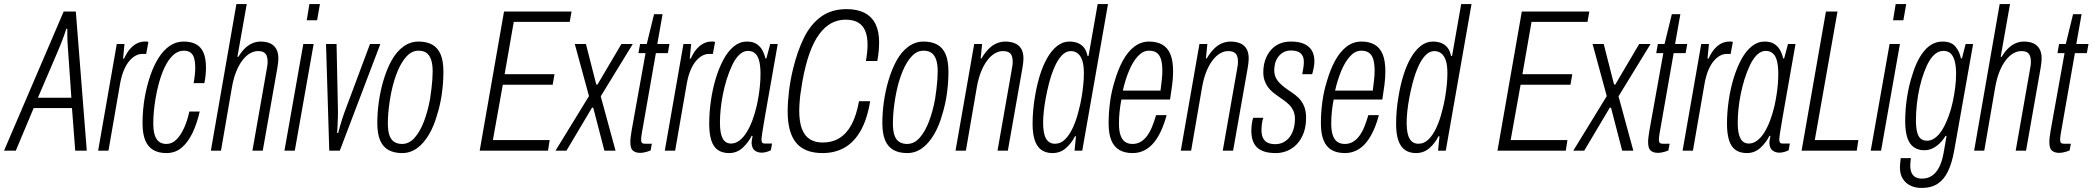

<svg xmlns="http://www.w3.org/2000/svg" viewBox="-64 -743 10321 947"><path d="M-44 0 250 -686H310L364 0H307L291 -210H102L14 0ZM123 -261H288L272 -492Q271 -504 270 -518.5Q269 -533 268.5 -547.5Q268 -562 268 -576Q268 -590 268 -601H263Q259 -587 252 -568Q245 -549 237 -528.5Q229 -508 222 -492Z M420 0 512 -526H550L543 -454H548Q562 -485 579 -503.5Q596 -522 614 -530Q632 -538 649 -538Q654 -538 658.5 -538Q663 -538 668 -536L657 -477H637Q621 -477 605 -468.5Q589 -460 574 -442.5Q559 -425 547.5 -398Q536 -371 529 -334L471 0Z M756 12Q719 12 692.5 -3Q666 -18 652.5 -50.5Q639 -83 639 -135Q639 -169 642 -202.5Q645 -236 651 -269Q661 -322 677.5 -370.5Q694 -419 717.5 -456.5Q741 -494 772 -516Q803 -538 842 -538Q879 -538 903.5 -524.5Q928 -511 940 -482.5Q952 -454 952 -408Q952 -394 950 -372.5Q948 -351 944 -333H891Q894 -348 896.5 -370Q899 -392 899 -407Q899 -437 893.5 -456Q888 -475 875.5 -484Q863 -493 842 -493Q814 -493 790.5 -471.5Q767 -450 749 -413Q731 -376 718 -326Q709 -292 703.5 -259Q698 -226 695 -195Q692 -164 692 -135Q692 -100 699 -77.5Q706 -55 720.5 -44Q735 -33 757 -33Q784 -33 805.5 -54Q827 -75 843.5 -111Q860 -147 870 -193H921Q908 -135 886 -88.5Q864 -42 832.5 -15Q801 12 756 12Z M976 0 1102 -723H1153L1107 -463H1112Q1128 -490 1146 -506.5Q1164 -523 1183 -530.5Q1202 -538 1221 -538Q1248 -538 1267.5 -529.5Q1287 -521 1298 -502.5Q1309 -484 1309 -454Q1309 -444 1307.5 -432.5Q1306 -421 1304 -408L1232 0H1181L1251 -398Q1253 -409 1254.5 -419Q1256 -429 1256 -439Q1256 -456 1251.5 -467.5Q1247 -479 1237 -485Q1227 -491 1208 -491Q1189 -491 1169.5 -480Q1150 -469 1132.5 -446.5Q1115 -424 1101.5 -391Q1088 -358 1080 -313L1026 0Z M1449 -643 1462 -723H1514L1500 -643ZM1339 0 1432 -526H1483L1390 0Z M1560 0 1544 -526H1596L1603 -189Q1603 -182 1602.5 -164.5Q1602 -147 1601 -126Q1600 -105 1599 -87H1604Q1607 -100 1612.5 -119Q1618 -138 1624 -157Q1630 -176 1635 -189L1761 -526H1812L1612 0Z M1919 12Q1880 12 1852.5 -3Q1825 -18 1811 -50.5Q1797 -83 1797 -136Q1797 -188 1804.5 -241Q1812 -294 1826 -342Q1843 -401 1867.5 -445Q1892 -489 1926 -513.5Q1960 -538 2000 -538Q2040 -538 2067.5 -523Q2095 -508 2109 -475.5Q2123 -443 2123 -389Q2123 -336 2115.5 -282Q2108 -228 2093 -180Q2077 -122 2051.5 -79Q2026 -36 1993 -12Q1960 12 1919 12ZM1919 -33Q1954 -33 1981 -63.5Q2008 -94 2027 -144Q2046 -194 2057 -254Q2061 -281 2064 -305Q2067 -329 2068.5 -350.5Q2070 -372 2070 -391Q2070 -427 2062 -449.5Q2054 -472 2039 -482.5Q2024 -493 2000 -493Q1968 -493 1942.5 -466Q1917 -439 1898 -394Q1879 -349 1867 -293Q1861 -264 1857 -236Q1853 -208 1851 -182.5Q1849 -157 1849 -134Q1849 -99 1856.5 -76.5Q1864 -54 1880 -43.5Q1896 -33 1919 -33Z M2302 0 2422 -686H2755L2746 -635H2470L2425 -377H2671L2662 -325H2416L2367 -52H2647L2639 0Z M2676 0 2841 -269 2771 -526H2826L2877 -326H2883L3001 -526H3057L2899 -268L2972 0H2917L2862 -212H2856L2730 0Z M3095 11Q3076 11 3064.5 4.5Q3053 -2 3049 -13.5Q3045 -25 3045 -42Q3045 -55 3047 -70Q3049 -85 3052 -103L3120 -481H3085L3093 -526H3126L3162 -673H3204L3178 -526H3238L3230 -481H3171L3102 -88Q3101 -82 3099.5 -71Q3098 -60 3098 -56Q3098 -44 3102 -39Q3106 -34 3117 -34H3151L3145 -1Q3138 2 3128.5 5Q3119 8 3110 9.5Q3101 11 3095 11Z M3215 0 3307 -526H3345L3338 -454H3343Q3357 -485 3374 -503.5Q3391 -522 3409 -530Q3427 -538 3444 -538Q3449 -538 3453.5 -538Q3458 -538 3463 -536L3452 -477H3432Q3416 -477 3400 -468.5Q3384 -460 3369 -442.5Q3354 -425 3342.5 -398Q3331 -371 3324 -334L3266 0Z M3532 12Q3499 12 3477 -3Q3455 -18 3444.5 -50.5Q3434 -83 3434 -133Q3434 -188 3442.5 -247Q3451 -306 3467 -358Q3483 -410 3505 -450.5Q3527 -491 3556 -514.5Q3585 -538 3620 -538Q3649 -538 3667 -526.5Q3685 -515 3695.5 -496.5Q3706 -478 3711 -455H3716L3735 -526H3772L3751 -407Q3747 -382 3739.5 -341Q3732 -300 3724 -254Q3716 -208 3708.5 -165.5Q3701 -123 3696.5 -93.5Q3692 -64 3692 -56Q3692 -45 3695 -40Q3698 -35 3711 -35H3744L3738 -2Q3729 3 3716.5 6.5Q3704 10 3693 10Q3674 10 3659.5 0Q3645 -10 3643 -37Q3643 -44 3644.5 -53Q3646 -62 3648 -72L3644 -74Q3628 -41 3599.5 -14.5Q3571 12 3532 12ZM3542 -35Q3563 -35 3582.5 -49.5Q3602 -64 3618 -89.5Q3634 -115 3647 -149.5Q3660 -184 3669 -224Q3675 -252 3679 -278.5Q3683 -305 3685 -330Q3687 -355 3687 -378Q3687 -415 3681 -440.5Q3675 -466 3661 -479Q3647 -492 3625 -492Q3603 -492 3583.5 -474Q3564 -456 3548.5 -424Q3533 -392 3520 -351Q3509 -315 3501.5 -277.5Q3494 -240 3490.5 -204.5Q3487 -169 3487 -137Q3487 -85 3500.5 -60Q3514 -35 3542 -35Z M3993 12Q3905 12 3863 -38.5Q3821 -89 3821 -193Q3821 -238 3827.5 -293Q3834 -348 3848 -405Q3869 -491 3901.5 -557Q3934 -623 3985.5 -660.5Q4037 -698 4112 -698Q4165 -698 4201 -679Q4237 -660 4254.5 -624Q4272 -588 4272 -535Q4272 -514 4270 -491.5Q4268 -469 4263 -442H4207Q4211 -465 4213 -485Q4215 -505 4215 -523Q4215 -564 4203.5 -591Q4192 -618 4168.5 -632Q4145 -646 4106 -646Q4069 -646 4037 -629Q4005 -612 3977.5 -575.5Q3950 -539 3929 -480.5Q3908 -422 3893 -338Q3890 -316 3886.5 -295.5Q3883 -275 3881.5 -258Q3880 -241 3879 -226Q3878 -211 3878 -198Q3878 -142 3891.5 -107Q3905 -72 3931 -56Q3957 -40 3993 -40Q4041 -40 4076.5 -62Q4112 -84 4136 -128.5Q4160 -173 4173 -244H4228Q4213 -154 4180.5 -97.5Q4148 -41 4101 -14.5Q4054 12 3993 12Z M4410 12Q4371 12 4343.5 -3Q4316 -18 4302 -50.5Q4288 -83 4288 -136Q4288 -188 4295.5 -241Q4303 -294 4317 -342Q4334 -401 4358.5 -445Q4383 -489 4417 -513.5Q4451 -538 4491 -538Q4531 -538 4558.5 -523Q4586 -508 4600 -475.5Q4614 -443 4614 -389Q4614 -336 4606.5 -282Q4599 -228 4584 -180Q4568 -122 4542.5 -79Q4517 -36 4484 -12Q4451 12 4410 12ZM4410 -33Q4445 -33 4472 -63.5Q4499 -94 4518 -144Q4537 -194 4548 -254Q4552 -281 4555 -305Q4558 -329 4559.5 -350.5Q4561 -372 4561 -391Q4561 -427 4553 -449.5Q4545 -472 4530 -482.5Q4515 -493 4491 -493Q4459 -493 4433.5 -466Q4408 -439 4389 -394Q4370 -349 4358 -293Q4352 -264 4348 -236Q4344 -208 4342 -182.5Q4340 -157 4340 -134Q4340 -99 4347.5 -76.5Q4355 -54 4371 -43.5Q4387 -33 4410 -33Z M4649 0 4741 -526H4780L4773 -455H4777Q4795 -485 4814 -503.5Q4833 -522 4853.5 -530Q4874 -538 4894 -538Q4921 -538 4941.5 -529.5Q4962 -521 4973 -502.5Q4984 -484 4984 -454Q4984 -444 4982.5 -432.5Q4981 -421 4979 -408L4907 0H4856L4926 -398Q4928 -409 4929.5 -419Q4931 -429 4931 -439Q4931 -456 4926.5 -467.5Q4922 -479 4911.5 -485Q4901 -491 4882 -491Q4863 -491 4843.5 -480Q4824 -469 4806.5 -446.5Q4789 -424 4775.5 -391Q4762 -358 4754 -313L4700 0Z M5127 12Q5096 12 5074 -2.5Q5052 -17 5040.5 -49Q5029 -81 5029 -132Q5029 -165 5032 -199.5Q5035 -234 5041 -268Q5050 -323 5065 -371.5Q5080 -420 5101.5 -457.5Q5123 -495 5150.5 -516.5Q5178 -538 5210 -538Q5234 -538 5252.5 -530.5Q5271 -523 5283 -507.5Q5295 -492 5300 -467H5305L5350 -723H5401L5274 0H5236L5243 -71H5238Q5222 -38 5194 -13Q5166 12 5127 12ZM5140 -34Q5167 -34 5189 -55.5Q5211 -77 5228 -114Q5245 -151 5256 -196Q5265 -229 5270.5 -261.5Q5276 -294 5279 -324.5Q5282 -355 5282 -382Q5282 -420 5274.5 -443.5Q5267 -467 5252.5 -479Q5238 -491 5217 -491Q5194 -491 5174 -470.5Q5154 -450 5138 -414Q5122 -378 5110 -332Q5101 -297 5094.5 -262.5Q5088 -228 5084.5 -196Q5081 -164 5081 -137Q5081 -84 5095.5 -59Q5110 -34 5140 -34Z M5522 12Q5484 12 5457.5 -3Q5431 -18 5417.5 -50.5Q5404 -83 5404 -135Q5404 -187 5411 -239.5Q5418 -292 5433 -340Q5450 -400 5474.5 -444.5Q5499 -489 5531.5 -513.5Q5564 -538 5604 -538Q5642 -538 5668.5 -523Q5695 -508 5708.5 -476Q5722 -444 5722 -391Q5722 -359 5717.5 -324.5Q5713 -290 5707 -252H5467Q5461 -221 5458 -191.5Q5455 -162 5455 -134Q5455 -99 5462.5 -76.5Q5470 -54 5485 -43.5Q5500 -33 5522 -33Q5544 -33 5562 -43.5Q5580 -54 5594 -73Q5608 -92 5618.5 -118Q5629 -144 5638 -175H5690Q5679 -134 5663.5 -99.5Q5648 -65 5627.5 -40Q5607 -15 5580.5 -1.5Q5554 12 5522 12ZM5474 -296H5660Q5663 -322 5666 -346.5Q5669 -371 5669 -393Q5669 -428 5662.5 -450Q5656 -472 5641.5 -482.5Q5627 -493 5603 -493Q5573 -493 5548 -465.5Q5523 -438 5504.5 -393.5Q5486 -349 5474 -296Z M5760 0 5852 -526H5891L5884 -455H5888Q5906 -485 5925 -503.5Q5944 -522 5964.5 -530Q5985 -538 6005 -538Q6032 -538 6052.5 -529.5Q6073 -521 6084 -502.5Q6095 -484 6095 -454Q6095 -444 6093.5 -432.5Q6092 -421 6090 -408L6018 0H5967L6037 -398Q6039 -409 6040.5 -419Q6042 -429 6042 -439Q6042 -456 6037.5 -467.5Q6033 -479 6022.5 -485Q6012 -491 5993 -491Q5974 -491 5954.5 -480Q5935 -469 5917.5 -446.5Q5900 -424 5886.5 -391Q5873 -358 5865 -313L5811 0Z M6229 12Q6195 12 6172 4.5Q6149 -3 6135 -17Q6121 -31 6114.5 -51.5Q6108 -72 6108 -97Q6108 -111 6110 -129Q6112 -147 6117 -162H6167Q6162 -149 6160 -131.5Q6158 -114 6158 -101Q6158 -79 6165 -63.5Q6172 -48 6187 -40Q6202 -32 6226 -32Q6249 -32 6267 -41.5Q6285 -51 6297.5 -68Q6310 -85 6316.5 -107.5Q6323 -130 6323 -156Q6323 -180 6315 -197Q6307 -214 6294 -227Q6281 -240 6266 -250Q6251 -260 6235 -272Q6222 -281 6210 -291.5Q6198 -302 6188.5 -315.5Q6179 -329 6173 -346.5Q6167 -364 6167 -387Q6167 -418 6176 -445.5Q6185 -473 6202.5 -494Q6220 -515 6245 -526.5Q6270 -538 6303 -538Q6333 -538 6354.5 -531.5Q6376 -525 6390.5 -512.5Q6405 -500 6412 -482Q6419 -464 6419 -440Q6419 -427 6416 -411Q6413 -395 6408 -377H6359Q6365 -409 6366 -420Q6367 -431 6367 -437Q6367 -458 6359 -470.5Q6351 -483 6337 -488.5Q6323 -494 6304 -494Q6281 -494 6265 -484.5Q6249 -475 6239 -460.5Q6229 -446 6225 -429.5Q6221 -413 6221 -398Q6221 -377 6228 -361.5Q6235 -346 6247 -334Q6259 -322 6272 -312Q6289 -299 6307.5 -287Q6326 -275 6342 -259Q6358 -243 6368 -219.5Q6378 -196 6378 -162Q6378 -120 6366 -87.5Q6354 -55 6333 -32.5Q6312 -10 6285 1Q6258 12 6229 12Z M6569 12Q6531 12 6504.5 -3Q6478 -18 6464.5 -50.5Q6451 -83 6451 -135Q6451 -187 6458 -239.5Q6465 -292 6480 -340Q6497 -400 6521.5 -444.5Q6546 -489 6578.5 -513.5Q6611 -538 6651 -538Q6689 -538 6715.5 -523Q6742 -508 6755.5 -476Q6769 -444 6769 -391Q6769 -359 6764.5 -324.5Q6760 -290 6754 -252H6514Q6508 -221 6505 -191.5Q6502 -162 6502 -134Q6502 -99 6509.5 -76.5Q6517 -54 6532 -43.5Q6547 -33 6569 -33Q6591 -33 6609 -43.5Q6627 -54 6641 -73Q6655 -92 6665.5 -118Q6676 -144 6685 -175H6737Q6726 -134 6710.5 -99.5Q6695 -65 6674.5 -40Q6654 -15 6627.5 -1.5Q6601 12 6569 12ZM6521 -296H6707Q6710 -322 6713 -346.5Q6716 -371 6716 -393Q6716 -428 6709.5 -450Q6703 -472 6688.5 -482.5Q6674 -493 6650 -493Q6620 -493 6595 -465.5Q6570 -438 6551.5 -393.5Q6533 -349 6521 -296Z M6920 12Q6889 12 6867 -2.5Q6845 -17 6833.5 -49Q6822 -81 6822 -132Q6822 -165 6825 -199.5Q6828 -234 6834 -268Q6843 -323 6858 -371.5Q6873 -420 6894.5 -457.5Q6916 -495 6943.5 -516.5Q6971 -538 7003 -538Q7027 -538 7045.5 -530.5Q7064 -523 7076 -507.5Q7088 -492 7093 -467H7098L7143 -723H7194L7067 0H7029L7036 -71H7031Q7015 -38 6987 -13Q6959 12 6920 12ZM6933 -34Q6960 -34 6982 -55.5Q7004 -77 7021 -114Q7038 -151 7049 -196Q7058 -229 7063.5 -261.5Q7069 -294 7072 -324.5Q7075 -355 7075 -382Q7075 -420 7067.5 -443.5Q7060 -467 7045.5 -479Q7031 -491 7010 -491Q6987 -491 6967 -470.5Q6947 -450 6931 -414Q6915 -378 6903 -332Q6894 -297 6887.5 -262.5Q6881 -228 6877.5 -196Q6874 -164 6874 -137Q6874 -84 6888.5 -59Q6903 -34 6933 -34Z M7322 0 7442 -686H7775L7766 -635H7490L7445 -377H7691L7682 -325H7436L7387 -52H7667L7659 0Z M7696 0 7861 -269 7791 -526H7846L7897 -326H7903L8021 -526H8077L7919 -268L7992 0H7937L7882 -212H7876L7750 0Z M8115 11Q8096 11 8084.5 4.5Q8073 -2 8069 -13.5Q8065 -25 8065 -42Q8065 -55 8067 -70Q8069 -85 8072 -103L8140 -481H8105L8113 -526H8146L8182 -673H8224L8198 -526H8258L8250 -481H8191L8122 -88Q8121 -82 8119.5 -71Q8118 -60 8118 -56Q8118 -44 8122 -39Q8126 -34 8137 -34H8171L8165 -1Q8158 2 8148.5 5Q8139 8 8130 9.5Q8121 11 8115 11Z M8235 0 8327 -526H8365L8358 -454H8363Q8377 -485 8394 -503.5Q8411 -522 8429 -530Q8447 -538 8464 -538Q8469 -538 8473.5 -538Q8478 -538 8483 -536L8472 -477H8452Q8436 -477 8420 -468.5Q8404 -460 8389 -442.5Q8374 -425 8362.5 -398Q8351 -371 8344 -334L8286 0Z M8552 12Q8519 12 8497 -3Q8475 -18 8464.5 -50.5Q8454 -83 8454 -133Q8454 -188 8462.5 -247Q8471 -306 8487 -358Q8503 -410 8525 -450.5Q8547 -491 8576 -514.5Q8605 -538 8640 -538Q8669 -538 8687 -526.5Q8705 -515 8715.5 -496.5Q8726 -478 8731 -455H8736L8755 -526H8792L8771 -407Q8767 -382 8759.5 -341Q8752 -300 8744 -254Q8736 -208 8728.5 -165.5Q8721 -123 8716.5 -93.5Q8712 -64 8712 -56Q8712 -45 8715 -40Q8718 -35 8731 -35H8764L8758 -2Q8749 3 8736.5 6.5Q8724 10 8713 10Q8694 10 8679.5 0Q8665 -10 8663 -37Q8663 -44 8664.5 -53Q8666 -62 8668 -72L8664 -74Q8648 -41 8619.5 -14.5Q8591 12 8552 12ZM8562 -35Q8583 -35 8602.5 -49.5Q8622 -64 8638 -89.5Q8654 -115 8667 -149.5Q8680 -184 8689 -224Q8695 -252 8699 -278.5Q8703 -305 8705 -330Q8707 -355 8707 -378Q8707 -415 8701 -440.5Q8695 -466 8681 -479Q8667 -492 8645 -492Q8623 -492 8603.5 -474Q8584 -456 8568.5 -424Q8553 -392 8540 -351Q8529 -315 8521.5 -277.5Q8514 -240 8510.5 -204.5Q8507 -169 8507 -137Q8507 -85 8520.5 -60Q8534 -35 8562 -35Z M8822 0 8942 -686H8999L8887 -52H9102L9094 0Z M9273 -643 9286 -723H9338L9324 -643ZM9163 0 9256 -526H9307L9214 0Z M9413 184Q9383 184 9359 172.5Q9335 161 9321 138.5Q9307 116 9307 83Q9307 75 9308 64.5Q9309 54 9311 37H9361Q9360 47 9359 56Q9358 65 9358 73Q9358 97 9365.5 111.5Q9373 126 9386 132Q9399 138 9416 138Q9443 138 9464 124.5Q9485 111 9499.5 83.5Q9514 56 9522 14Q9526 -8 9529.5 -29.5Q9533 -51 9537 -73H9532Q9519 -51 9502 -35Q9485 -19 9466.5 -10.5Q9448 -2 9427 -2Q9397 -2 9375.5 -17Q9354 -32 9343.5 -63.5Q9333 -95 9333 -145Q9333 -206 9342.5 -266Q9352 -326 9369 -376Q9392 -452 9429.5 -495Q9467 -538 9517 -538Q9560 -538 9580.5 -513.5Q9601 -489 9608 -455H9613L9631 -526H9668L9575 -2Q9564 60 9544.5 101Q9525 142 9493.5 163Q9462 184 9413 184ZM9441 -49Q9458 -49 9473 -58Q9488 -67 9501.5 -83Q9515 -99 9526.5 -122Q9538 -145 9548 -172Q9560 -205 9567.5 -240.5Q9575 -276 9579.5 -310.5Q9584 -345 9584 -378Q9584 -415 9577.5 -440.5Q9571 -466 9557.5 -479Q9544 -492 9522 -492Q9501 -492 9483.5 -479Q9466 -466 9452 -442.5Q9438 -419 9426 -386Q9413 -351 9404 -311Q9395 -271 9390.5 -230Q9386 -189 9386 -150Q9386 -115 9391.5 -92.5Q9397 -70 9409 -59.5Q9421 -49 9441 -49Z M9673 0 9799 -723H9850L9804 -463H9809Q9825 -490 9843 -506.5Q9861 -523 9880 -530.5Q9899 -538 9918 -538Q9945 -538 9964.5 -529.5Q9984 -521 9995 -502.5Q10006 -484 10006 -454Q10006 -444 10004.5 -432.5Q10003 -421 10001 -408L9929 0H9878L9948 -398Q9950 -409 9951.5 -419Q9953 -429 9953 -439Q9953 -456 9948.5 -467.5Q9944 -479 9934 -485Q9924 -491 9905 -491Q9886 -491 9866.5 -480Q9847 -469 9829.5 -446.5Q9812 -424 9798.5 -391Q9785 -358 9777 -313L9723 0Z M10094 11Q10075 11 10063.5 4.5Q10052 -2 10048 -13.5Q10044 -25 10044 -42Q10044 -55 10046 -70Q10048 -85 10051 -103L10119 -481H10084L10092 -526H10125L10161 -673H10203L10177 -526H10237L10229 -481H10170L10101 -88Q10100 -82 10098.5 -71Q10097 -60 10097 -56Q10097 -44 10101 -39Q10105 -34 10116 -34H10150L10144 -1Q10137 2 10127.5 5Q10118 8 10109 9.5Q10100 11 10094 11Z"/></svg>

Font: Archivo ExtraCondensed ExtraLight
Style: Italic
Weight: 250
Width: 2
Italic angle: -10°
Designer: Hector Gatti
Foundry: Omnibus-Type
Version: Version 2.001